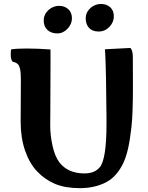

<svg xmlns="http://www.w3.org/2000/svg" viewBox="-20 -956 763 993"><path d="M667 -661.1Q667 -661.1 667.5 -510.3Q667.5 -366.2 659.9 -299.1Q652.3 -231.9 642.3 -187.7Q632.3 -143.6 617.2 -111.8Q602.1 -80.1 580.3 -54.7Q558.6 -29.3 529.3 -13.7Q470.2 17.1 393.6 17.1Q316.9 17.1 264.4 -5.1Q211.9 -27.3 172.1 -69.3Q132.3 -111.3 109.6 -177.2Q86.9 -243.2 86.9 -325.7Q86.9 -326.7 86.9 -328.1L87.9 -548.8Q87.9 -612.3 70.3 -626Q61.5 -633.3 44.9 -637.2Q35.6 -648.9 35.6 -670.9Q35.6 -692.9 37.1 -700.2Q61.5 -705.1 117.9 -705.1Q174.3 -705.1 241.2 -700.2V-615.2L240.2 -366.2Q239.7 -356 239.7 -306.2Q239.7 -256.3 251.7 -201.7Q263.7 -147 287.1 -116.2Q331.5 -59.1 417 -59.1Q470.2 -59.1 496.6 -91.8Q530.8 -133.8 530.8 -315.9V-351.1Q528.8 -591.8 524.4 -673.8L522.9 -701.2L654.8 -708Q667 -694.8 667 -661.1ZM232.4 -905.8Q256.8 -925.8 285.4 -925.8Q314 -925.8 333 -908.4Q352.1 -891.1 352.1 -861.3Q352.1 -831.5 329.3 -807.4Q306.6 -783.2 275.9 -783.2Q245.1 -783.2 225.6 -800.8Q206.1 -818.4 206.1 -850.1Q206.1 -881.8 232.4 -905.8ZM449.2 -916Q473.1 -935.5 502.2 -935.5Q531.2 -935.5 550 -918.5Q568.8 -901.4 568.8 -871.3Q568.8 -841.3 545.9 -817.1Q522.9 -793 490.2 -793Q457.5 -793 440.4 -811.8Q423.3 -830.6 423.3 -861.6Q423.3 -892.6 449.2 -916Z"/></svg>

Font: Marko One
Style: Regular
Weight: 400
Designer: Zhenya Spizhovyi
Foundry: Cyreal
Version: Version 1.003